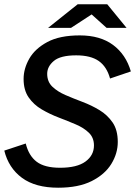

<svg xmlns="http://www.w3.org/2000/svg" viewBox="-29 -865 641 895"><path d="M242 10Q136 10 73.5 -36Q11 -82 -9 -163L91 -196Q105 -139 142 -111Q179 -83 251 -83Q330 -83 369.5 -112Q409 -141 409 -187Q409 -223 385.5 -246Q362 -269 324.5 -285Q287 -301 245 -317Q203 -333 165.5 -355Q128 -377 104.5 -411Q81 -445 81 -497Q81 -545 107.5 -591.5Q134 -638 191.5 -669Q249 -700 343 -700Q438 -700 498 -655.5Q558 -611 581 -532L484 -499Q469 -554 431.5 -580.5Q394 -607 326 -607Q253 -607 222 -581Q191 -555 191 -521Q191 -484 215 -461Q239 -438 276 -422Q313 -406 355.5 -390Q398 -374 435 -351.5Q472 -329 496 -294Q520 -259 520 -203Q520 -150 490 -101Q460 -52 398.5 -21Q337 10 242 10ZM195 -735 333 -845H438L423 -814L302 -735ZM468 -735 380 -814 366 -845H471L561 -735Z"/></svg>

Font: Radio Canada Big
Style: Italic
Weight: 400
Italic angle: -12°
Designer: Étienne Aubert Bonn
Foundry: Coppers and Brasses
Version: Version 1.001